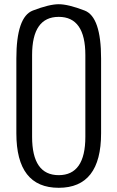

<svg xmlns="http://www.w3.org/2000/svg" viewBox="-20 -872 551 905"><path d="M382.3 -227.1V-612.3Q382.3 -792.5 256.8 -792.5Q131.3 -792.5 131.3 -612.3V-227.1Q131.3 -46.4 256.8 -46.4Q382.3 -46.4 382.3 -227.1ZM57.1 -243.7V-595.7Q57.1 -792.5 134.8 -822.3Q212.4 -852.1 256.8 -852.1Q301.3 -852.1 378.9 -822.3Q456.5 -792.5 456.5 -595.7V-243.7Q456.5 13.2 256.8 13.2Q57.1 13.2 57.1 -243.7Z"/></svg>

Font: Oswald-Light
Style: Light
Weight: 300
Designer: vernon adams
Foundry: vernon adams
Version: Version ; ttfautohint (v0.92.18-e454-dirty) -l 8 -r 50 -G 20